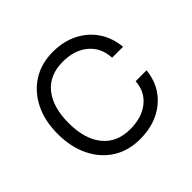

<svg xmlns="http://www.w3.org/2000/svg" viewBox="-133 -655 808 808"><g transform="rotate(-45 271.0 -251.0)"><path d="M44 -252Q44 -330 73 -388Q102 -446 153.5 -478.5Q205 -511 274 -511Q336 -511 385 -486.5Q434 -462 463.5 -418Q493 -374 498 -317H433Q430 -379 387 -415.5Q344 -452 274 -452Q195 -452 152 -399.5Q109 -347 109 -252Q109 -156 152.5 -103Q196 -50 274 -50Q343 -50 386 -84Q429 -118 433 -177H498Q489 -92 428 -41.5Q367 9 274 9Q205 9 153.5 -23.5Q102 -56 73 -115Q44 -174 44 -252Z"/></g></svg>

Font: Overused Grotesk Book
Style: Regular
Weight: 350
Version: Version 0.003